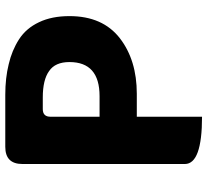

<svg xmlns="http://www.w3.org/2000/svg" viewBox="-49 -736 785 727"><g transform="rotate(-90 343.5 -372.5)"><path d="M265 0Q86 0 86 -65V-680Q86 -745 151 -745H348Q412 -745 464 -732Q516 -720 558 -693Q600 -666 623 -617Q646 -569 646 -502Q646 -376 562 -311Q479 -247 352 -247H265V0ZM265 -388H343Q472 -388 472 -502Q472 -556 438 -579Q405 -603 338 -603H294Q265 -603 265 -574Z"/></g></svg>

Font: Swei Half Moon CJK SC
Style: Black
Weight: 900
Version: Version 2.071